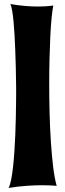

<svg xmlns="http://www.w3.org/2000/svg" viewBox="-20 -843 321 941"><path d="M257.8 67.9Q249.5 67.4 238.3 66.4Q228.5 65.9 215.3 65.4Q202.1 64.9 185.1 64.9Q153.3 64.9 111.8 67.6Q70.3 70.3 22 78.1Q29.3 64.5 34.7 37.4Q40 10.3 43.9 -24.7Q47.9 -59.6 50.5 -100.1Q53.2 -140.6 54.9 -181.4Q56.6 -222.2 57.4 -260.7Q58.1 -299.3 58.6 -330.8Q59.1 -362.3 59.1 -383.8Q59.1 -405.3 59.1 -412.1Q58.1 -514.2 54.7 -598.6Q53.2 -634.8 51.3 -670.7Q49.3 -706.5 46.4 -737.3Q43.5 -768.1 39.6 -790.8Q35.6 -813.5 30.8 -823.2Q70.3 -816.4 104 -813.7Q137.7 -811 165 -811Q182.6 -811 196.8 -811.8Q210.9 -812.5 220.7 -813.5Q232.4 -814.5 241.2 -815.9Q236.8 -793.9 232.9 -755.1Q229 -716.3 226.6 -665.5Q224.1 -614.7 222.7 -555.2Q221.2 -495.6 221.2 -432.1Q221.2 -359.4 223.1 -285.9Q225.1 -212.4 229.5 -145.8Q233.9 -79.1 240.7 -23.7Q247.6 31.7 257.8 67.9Z"/></svg>

Font: Spicy Rice
Style: Regular
Weight: 400
Version: Version 1.000